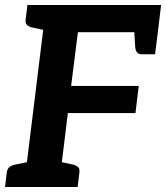

<svg xmlns="http://www.w3.org/2000/svg" viewBox="-26 -744 661 764"><path d="M69 0 158 -724H615L602 -616H284L257 -402H526L513 -294H244L208 0ZM507 -639 602 -616 591 -528H539Q526 -528 519.5 -535.5Q513 -543 512 -557ZM182 -724 157 -623 101 -635Q88 -638 81 -645Q74 -652 76 -666L83 -724ZM-6 0 1 -58Q3 -72 11.5 -79Q20 -86 34 -89L93 -101V0ZM184 0 209 -101 265 -89Q278 -86 285 -79Q292 -72 290 -58L283 0Z"/></svg>

Font: Aleo
Style: Bold Italic
Weight: 700
Italic angle: -7°
Version: Version 2.001;gftools[0.9.29]